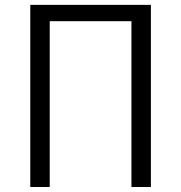

<svg xmlns="http://www.w3.org/2000/svg" viewBox="-20 -751 728 771"><path d="M101.6 0Q101.6 -182.6 101.6 -731.4Q222.7 -731.4 585.9 -731.4Q585.9 -548.8 585.9 0Q566.4 0 507.8 0Q507.8 -166 507.8 -666Q425.8 -666 179.7 -666Q179.7 -499 179.7 0Q160.2 0 101.6 0Z"/></svg>

Font: Gothic A1
Style: Regular
Weight: 400
Designer: HanYang I&C Co.,Ltd.
Version: Version 2.50